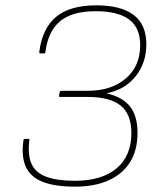

<svg xmlns="http://www.w3.org/2000/svg" viewBox="-20 -687 604 719"><path d="M261 12Q186 12 140 -6Q94 -24 76.5 -63Q59 -102 68 -163Q69 -167 74 -167H86Q91 -167 90 -163Q83 -107 98 -73.5Q113 -40 153.5 -25Q194 -10 261 -10Q361 -10 416.5 -56.5Q472 -103 472 -189Q472 -259 432 -291.5Q392 -324 308 -324H205Q200 -324 201 -329L204 -343Q205 -347 210 -347H308Q397 -347 451 -393Q505 -439 505 -518Q505 -583 463.5 -614Q422 -645 338 -645Q250 -645 205 -607.5Q160 -570 150 -492Q150 -487 145 -487H131Q127 -487 127 -492Q138 -580 189.5 -623.5Q241 -667 341 -667Q433 -667 480.5 -631Q528 -595 528 -521Q528 -452 488.5 -402Q449 -352 381 -338V-337Q440 -323 467.5 -287.5Q495 -252 495 -190Q495 -125 467.5 -80.5Q440 -36 387.5 -12Q335 12 261 12Z"/></svg>

Font: Sofia Sans Thin
Style: Italic
Weight: 250
Italic angle: -9°
Version: Version 4.100-B